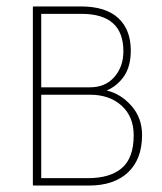

<svg xmlns="http://www.w3.org/2000/svg" viewBox="-20 -576 502 596"><path d="M311 -295Q355 -285 388 -247.5Q421 -210 421 -157Q421 -82 377.5 -41Q334 0 256 0H85Q82 0 82 -3V-553Q82 -556 85 -556H231Q308 -556 347 -520Q386 -484 386 -419Q386 -370 365 -339.5Q344 -309 311 -295ZM108 -305H260Q307 -305 335 -337Q363 -369 363 -417Q363 -533 233 -533H108ZM108 -23H253Q322 -23 358.5 -54.5Q395 -86 395 -156Q395 -214 357.5 -248Q320 -282 259 -282H108Z"/></svg>

Font: Zain ExtraLight
Style: Regular
Weight: 200
Designer: Zain,Boutros
Foundry: Mobile Telecommunications Company (Zain), 2024
Version: Version 1.51; ttfautohint (v1.8.4)